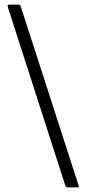

<svg xmlns="http://www.w3.org/2000/svg" viewBox="-20 -762 376 832"><path d="M262 39 15 -728 13 -736Q13 -742 22 -742H59Q68 -742 70 -734L321 43L322 46Q322 50 314 50H276Q264 50 262 39Z"/></svg>

Font: Libre Franklin Light
Style: Regular
Weight: 300
Designer: Pablo Impallari, Rodrigo Fuenzalida
Foundry: Impallari Type
Version: Version 1.002; ttfautohint (v1.5)